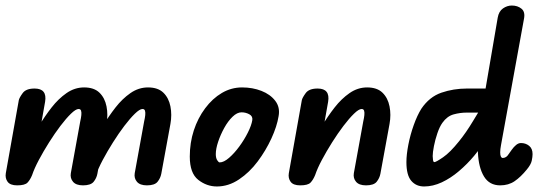

<svg xmlns="http://www.w3.org/2000/svg" viewBox="-25 -670 1991 694"><path d="M37 0Q12 0 2.5 -13Q-7 -26 -4 -44L43 -308Q45 -317 57 -333.5Q69 -350 100 -350Q146 -350 138 -302L91 -37Q84 -20 74.5 -10Q65 0 37 0ZM275 0Q250 0 239 -13Q228 -26 231 -44L265 -231Q268 -244 269 -254Q270 -264 268 -270Q266 -276 259 -276Q249 -276 231.5 -259Q214 -242 193.5 -215Q173 -188 152.5 -155.5Q132 -123 115.5 -92Q99 -61 91 -37L80 -155Q96 -182 116.5 -216Q137 -250 161.5 -281.5Q186 -313 215.5 -333.5Q245 -354 279 -354Q315 -354 334.5 -335Q354 -316 360 -285.5Q366 -255 360 -222L327 -42Q324 -26 313.5 -13Q303 0 275 0ZM506 0Q481 0 470 -13Q459 -26 462 -44L496 -231Q499 -244 500 -254Q501 -264 499 -270Q497 -276 490 -276Q480 -276 462.5 -259Q445 -242 424.5 -215Q404 -188 383.5 -155.5Q363 -123 346.5 -92Q330 -61 322 -37L311 -155Q327 -182 347.5 -216Q368 -250 392.5 -281.5Q417 -313 446.5 -333.5Q476 -354 510 -354Q546 -354 565.5 -335Q585 -316 591 -285.5Q597 -255 591 -222L558 -42Q555 -26 544.5 -13Q534 0 506 0Z M759 4Q722 4 691.5 -20Q661 -44 661 -104Q661 -154 675.5 -198.5Q690 -243 716.5 -278.5Q743 -314 777 -334Q811 -354 850 -354Q888 -354 920 -341.5Q952 -329 970 -305.5Q988 -282 982 -250Q976 -213 956 -169.5Q936 -126 906.5 -86.5Q877 -47 839 -21.5Q801 4 759 4ZM769 -83Q784 -83 803 -99.5Q822 -116 840 -140.5Q858 -165 871 -191Q884 -217 887 -236Q889 -250 876 -257Q863 -264 848 -264Q832 -264 815.5 -248Q799 -232 785.5 -207.5Q772 -183 763.5 -157.5Q755 -132 755 -113Q755 -99 760 -91Q765 -83 769 -83Z M1298 0Q1273 0 1262 -13Q1251 -26 1254 -44L1288 -231Q1291 -244 1292 -254Q1293 -264 1291 -270Q1289 -276 1282 -276Q1272 -276 1254.5 -259Q1237 -242 1216.5 -215Q1196 -188 1175.5 -155.5Q1155 -123 1138.5 -92Q1122 -61 1114 -37L1103 -155Q1119 -182 1139.5 -216Q1160 -250 1184.5 -281.5Q1209 -313 1238.5 -333.5Q1268 -354 1302 -354Q1338 -354 1357.5 -335Q1377 -316 1383 -285.5Q1389 -255 1383 -222L1350 -42Q1347 -26 1336.5 -13Q1326 0 1298 0ZM1060 0Q1035 0 1025.5 -13Q1016 -26 1019 -44L1066 -308Q1068 -317 1080 -333.5Q1092 -350 1123 -350Q1169 -350 1161 -302L1114 -37Q1107 -20 1097.5 -10Q1088 0 1060 0Z M1783 0Q1744 0 1724.5 -32Q1705 -64 1702.5 -118Q1700 -172 1711 -238L1774 -606Q1778 -629 1793 -639.5Q1808 -650 1825 -650Q1846 -650 1860 -638.5Q1874 -627 1869 -602L1786 -146Q1783 -130 1783 -119.5Q1783 -109 1785.5 -104Q1788 -99 1792 -99Q1798 -99 1803 -102Q1808 -105 1810 -108L1825 -129Q1832 -139 1840.5 -146Q1849 -153 1858 -153Q1875 -153 1887.5 -143Q1900 -133 1900 -113Q1900 -103 1897 -89Q1894 -75 1879 -57Q1857 -30 1835 -15Q1813 0 1783 0ZM1508 4Q1479 4 1461.5 -16.5Q1444 -37 1444 -84Q1444 -111 1451 -147Q1458 -183 1470.5 -218Q1483 -253 1498 -277Q1527 -320 1570.5 -335Q1614 -350 1663 -350H1779L1759 -263H1662Q1638 -263 1614.5 -256.5Q1591 -250 1574 -226Q1564 -212 1556 -188.5Q1548 -165 1543.5 -142Q1539 -119 1539 -106Q1539 -102 1540 -93Q1541 -84 1545 -84Q1551 -84 1576.5 -101.5Q1602 -119 1634 -159Q1660 -191 1684.5 -232Q1709 -273 1730 -307H1809Q1799 -273 1778 -235.5Q1757 -198 1732.5 -164Q1708 -130 1689 -107Q1664 -77 1634 -51.5Q1604 -26 1572 -11Q1540 4 1508 4Z"/></svg>

Font: Edu QLD Beginners
Style: Regular
Weight: 400
Designer: Tina and Corey Anderson
Foundry: Google for Education
Version: Version 1.001